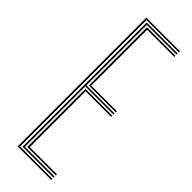

<svg xmlns="http://www.w3.org/2000/svg" viewBox="-265 -822 844 844"><g transform="rotate(45 157.0 -400.0)"><path d="M70 0V-800H279V-793H78V-7H279V0ZM102 -28V-389.5H269V-382.5H110V-35H279V-28ZM86 -14V-786H279V-779H94V-403.5H269V-396.5H94V-21H279V-14ZM102 -410.5V-772H279V-765H110V-417.5H269V-410.5Z"/></g></svg>

Font: Big Shoulders Inline Text Thin Thin
Style: Regular
Weight: 250
Version: Version 2.002